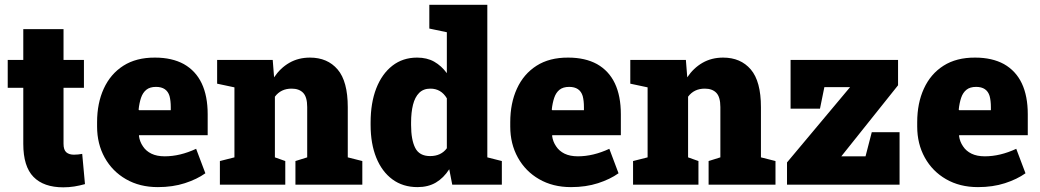

<svg xmlns="http://www.w3.org/2000/svg" viewBox="-20 -782 4405 813"><path d="M248 11.2Q165 11.2 121.8 -33Q78.6 -77.1 78.6 -172.9V-410.2H12.7V-528.3H78.6V-658.7H249V-528.3H335.4V-410.2H249V-173.3Q249 -147.5 260.7 -137.2Q272.5 -127 293 -127Q301.8 -127 310.5 -127.9Q319.3 -128.9 328.1 -130.4L339.8 -2.4Q317.4 3.9 294.7 7.6Q272 11.2 248 11.2Z M648.4 10.3Q571.3 10.3 513.2 -23.4Q455.6 -56.6 423.3 -114.7Q391.1 -172.9 391.1 -246.1V-264.2Q391.1 -345.2 419.4 -406.7Q447.8 -468.8 502.4 -503.7Q557.1 -538.6 636.7 -538.1Q708 -538.1 758.3 -510.7Q859.4 -453.6 859.4 -297.9V-209.5H568.8L568.4 -206.1Q571.8 -181.6 585.4 -162.1Q598.1 -142.6 621.1 -131.3Q644 -120.1 677.7 -120.1Q742.2 -120.1 810.5 -151.9L849.6 -48.3Q814 -22.9 762.7 -6.3Q711.4 10.3 648.4 10.3ZM566.9 -317.9 568.8 -315.4H703.1V-328.1Q703.1 -355.5 697.8 -375.5Q686 -414.1 640.6 -414.1Q614.7 -414.1 599.6 -401.9Q584.5 -389.6 577.1 -367.7Q569.8 -345.7 566.9 -317.9Z M1144 -115.7 1188 -100.1V0H911.1V-100.1L972.7 -115.7V-412.1L899.4 -427.7V-528.3H1134.8L1140.6 -454.6Q1167 -494.1 1205.3 -516.1Q1243.7 -538.1 1292.5 -538.1Q1366.7 -538.1 1409.7 -487.8Q1452.6 -437.5 1452.6 -328.1V-115.7L1514.2 -100.1V0H1231V-100.1L1280.8 -115.7V-328.6Q1280.8 -371.1 1263.7 -388.9Q1246.6 -406.7 1214.8 -406.7Q1169.4 -406.7 1144 -372.6Z M1748 10.3Q1686 10.3 1641.6 -22.5Q1597.2 -55.2 1573.2 -114.5Q1549.3 -173.8 1549.3 -252.9V-263.2Q1549.3 -346.2 1573.2 -407.7Q1597.2 -469.2 1641.4 -503.7Q1685.5 -538.1 1746.1 -538.1Q1788.1 -538.1 1818.6 -520.8Q1849.1 -503.4 1872.1 -472.2V-645.5L1797.9 -661.1V-761.7H2043.5V-115.7L2105 -100.1V0H1895L1882.3 -65.4Q1858.4 -28.3 1825.7 -9Q1793 10.3 1748 10.3ZM1801.3 -121.1Q1847.7 -121.1 1872.1 -154.3V-365.7Q1847.7 -406.7 1802.2 -406.7Q1772.9 -406.7 1754.9 -388.7Q1736.8 -370.6 1728.8 -338.4Q1720.7 -306.2 1720.7 -263.2V-252.9Q1720.7 -189.9 1738.3 -155.5Q1755.9 -121.1 1801.3 -121.1Z M2397.9 10.3Q2320.8 10.3 2262.7 -23.4Q2205.1 -56.6 2172.9 -114.7Q2140.6 -172.9 2140.6 -246.1V-264.2Q2140.6 -345.2 2168.9 -406.7Q2197.3 -468.8 2252 -503.7Q2306.6 -538.6 2386.2 -538.1Q2457.5 -538.1 2507.8 -510.7Q2608.9 -453.6 2608.9 -297.9V-209.5H2318.4L2317.9 -206.1Q2321.3 -181.6 2335 -162.1Q2347.7 -142.6 2370.6 -131.3Q2393.6 -120.1 2427.2 -120.1Q2491.7 -120.1 2560.1 -151.9L2599.1 -48.3Q2563.5 -22.9 2512.2 -6.3Q2460.9 10.3 2397.9 10.3ZM2316.4 -317.9 2318.4 -315.4H2452.6V-328.1Q2452.6 -355.5 2447.3 -375.5Q2435.5 -414.1 2390.1 -414.1Q2364.3 -414.1 2349.1 -401.9Q2334 -389.6 2326.7 -367.7Q2319.3 -345.7 2316.4 -317.9Z M2893.6 -115.7 2937.5 -100.1V0H2660.6V-100.1L2722.2 -115.7V-412.1L2648.9 -427.7V-528.3H2884.3L2890.1 -454.6Q2916.5 -494.1 2954.8 -516.1Q2993.2 -538.1 3042 -538.1Q3116.2 -538.1 3159.2 -487.8Q3202.1 -437.5 3202.1 -328.1V-115.7L3263.7 -100.1V0H2980.5V-100.1L3030.3 -115.7V-328.6Q3030.3 -371.1 3013.2 -388.9Q2996.1 -406.7 2964.4 -406.7Q2918.9 -406.7 2893.6 -372.6Z M3645 -120.1 3671.4 -222.2H3789.1V0H3312.5V-94.2L3579.6 -413.1H3470.7L3452.1 -321.8H3327.6V-528.3H3782.7V-420.9L3542.5 -120.1Z M4121.1 10.3Q4043.9 10.3 3985.8 -23.4Q3928.2 -56.6 3896 -114.7Q3863.8 -172.9 3863.8 -246.1V-264.2Q3863.8 -345.2 3892.1 -406.7Q3920.4 -468.8 3975.1 -503.7Q4029.8 -538.6 4109.4 -538.1Q4180.7 -538.1 4231 -510.7Q4332 -453.6 4332 -297.9V-209.5H4041.5L4041 -206.1Q4044.4 -181.6 4058.1 -162.1Q4070.8 -142.6 4093.8 -131.3Q4116.7 -120.1 4150.4 -120.1Q4214.8 -120.1 4283.2 -151.9L4322.3 -48.3Q4286.6 -22.9 4235.4 -6.3Q4184.1 10.3 4121.1 10.3ZM4039.6 -317.9 4041.5 -315.4H4175.8V-328.1Q4175.8 -355.5 4170.4 -375.5Q4158.7 -414.1 4113.3 -414.1Q4087.4 -414.1 4072.3 -401.9Q4057.1 -389.6 4049.8 -367.7Q4042.5 -345.7 4039.6 -317.9Z"/></svg>

Font: Suwannaphum Black
Style: Regular
Weight: 900
Designer: Danh Hong
Version: Version 8.002; ttfautohint (v1.8.3)